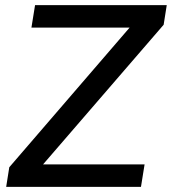

<svg xmlns="http://www.w3.org/2000/svg" viewBox="-20 -725 667 745"><path d="M4 0 16 -76 483 -618H102L116 -705H627L615 -629L147 -87H541L527 0Z"/></svg>

Font: Mulish SemiBold
Style: Italic
Weight: 600
Italic angle: -9°
Designer: Vernon Adams
Foundry: Vernon Adams
Version: Version 3.603; ttfautohint (v1.8.3)